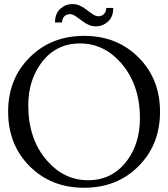

<svg xmlns="http://www.w3.org/2000/svg" viewBox="-20 -909 816 932"><path d="M19.5 -366.7Q19.5 -526.4 124 -630.4Q228.5 -734.9 388.2 -734.9Q547.9 -734.9 652.3 -630.4Q756.8 -525.9 756.8 -366.7Q756.8 -206.5 652.3 -102.1Q548.3 2.4 388.2 2.4Q228.5 2.4 124 -102.1Q19.5 -206.5 19.5 -366.7ZM408.2 -34.2Q524.4 -34.2 595.7 -127.9Q659.2 -211.4 659.2 -335.9Q659.2 -498.5 566.9 -604Q483.9 -698.2 368.2 -698.2Q251.5 -698.2 180.7 -604Q117.2 -518.6 117.2 -397.5Q117.2 -231.9 209.5 -127.9Q291.5 -34.2 408.2 -34.2ZM409.7 -854.5Q412.6 -852.5 419.4 -847.4Q426.3 -842.3 429.4 -840.3Q432.6 -838.4 437.7 -835.4Q442.9 -832.5 447.5 -831.3Q452.1 -830.1 457 -830.1Q474.1 -830.1 484.9 -841.1Q495.6 -852.1 495.6 -870.6H529.8Q529.8 -827.1 504.2 -804.2Q478.5 -781.2 446.8 -781.2Q436 -781.2 426.8 -783Q417.5 -784.7 408 -789.6Q398.4 -794.4 394.3 -796.6Q390.1 -798.8 379.4 -806.9Q368.7 -814.9 367.2 -815.9Q364.3 -817.9 357.4 -823Q350.6 -828.1 347.4 -830.1Q344.2 -832 339.1 -835Q334 -837.9 329.3 -839.1Q324.7 -840.3 319.8 -840.3Q302.7 -840.3 292 -829.3Q281.2 -818.4 281.2 -799.8H247.1Q247.1 -843.3 272.7 -866.2Q298.3 -889.2 330.1 -889.2Q340.8 -889.2 350.1 -887.5Q359.4 -885.7 368.9 -880.9Q378.4 -876 382.6 -873.8Q386.7 -871.6 397.5 -863.5Q408.2 -855.5 409.7 -854.5Z"/></svg>

Font: Flanker
Style: Regular
Weight: 400
Designer: Flanker
Foundry: Flanker
Version: Version 2.027